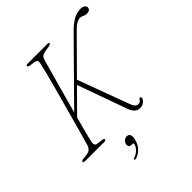

<svg xmlns="http://www.w3.org/2000/svg" viewBox="-250 -858 1226 1226"><g transform="rotate(-45 363.0 -245.0)"><path d="M136 -61Q128.5 -26.5 154.5 -23.5L193 -19Q208.5 -17 208 -8Q208 -3.5 203 -1.8Q198 0 192 0H19Q5 0 5 -8Q4.5 -16.5 21.5 -18.5L59 -23Q90.5 -27 101.5 -60.5Q108 -82.5 120.5 -127Q133 -171.5 148.8 -228.8Q164.5 -286 181.5 -347.8Q198.5 -409.5 214.2 -467.5Q230 -525.5 241.8 -571.2Q253.5 -617 258.5 -641.5Q262 -657.5 258.2 -665Q254.5 -672.5 241 -675L202 -681Q186.5 -683.5 186.5 -692.5Q186.5 -700 207 -700H380.5Q392 -700 392 -694Q392 -685.5 373.5 -682L330.5 -674.5Q302 -670 294.5 -644Q288 -621 276.5 -580Q265 -539 250.5 -487.2Q236 -435.5 220.5 -379.2Q205 -323 190.5 -269.5L551 -635Q589.5 -674 621.2 -691.5Q653 -709 688 -709Q705.5 -709 716 -700.8Q726.5 -692.5 726.5 -681.5Q726.5 -671 717.5 -664.2Q708.5 -657.5 695 -657.5Q679 -657.5 667.8 -664Q656.5 -670.5 642.5 -670.5Q629 -670.5 610.8 -660.2Q592.5 -650 569 -625L350.5 -404.5L476 -65Q485 -38.5 494.8 -27.5Q504.5 -16.5 518.5 -16.5Q534.5 -16.5 544 -32.5Q549.5 -42 558 -38Q561 -37 562 -32Q563 -27 560 -22Q553 -8 539.5 0.8Q526 9.5 506.5 9.5Q486 9.5 470.5 -5.8Q455 -21 443 -56.5L327 -381L180.5 -233Q164.5 -174.5 152.5 -128.2Q140.5 -82 136 -61ZM303.5 136Q289.5 136 283.8 127.5Q278 119 281.5 106.5Q285 93 296 84.2Q307 75.5 320 75.5Q335.5 75.5 342.5 88.5Q349.5 101.5 341.5 131Q333 165 310.8 187.8Q288.5 210.5 260.5 218.5Q250.5 221 249 215Q248.5 208 257.5 206Q281 198.5 297.5 182Q314 165.5 318.5 147.5Q321.5 136 311.5 136Z"/></g></svg>

Font: Fraunces 72pt S050 Thin
Style: Italic
Weight: 100
Italic angle: -16°
Version: Version 1.000; ttfautohint (v1.8.3)